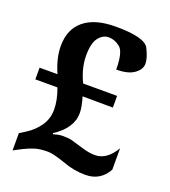

<svg xmlns="http://www.w3.org/2000/svg" viewBox="-136 -823 831 941"><g transform="rotate(20 279.5 -352.5)"><path d="M285.2 -265.1Q285.2 -186.5 194.8 -127.9L198.2 -123Q224.6 -131.8 246.1 -131.8Q276.9 -131.8 293 -127.4Q309.1 -123 350.6 -110.4Q392.1 -97.2 424.8 -97.2Q486.3 -97.2 529.8 -170.9V-59.1Q491.2 9.8 414.1 9.8Q351.1 9.8 294.9 -12.2Q230.5 -34.2 204.6 -34.2Q164.6 -34.2 139.2 -26.9Q113.8 -19.5 82 -3.9L38.1 19V-70.8L69.8 -90.8Q108.9 -115.2 135 -152.6Q161.1 -189.9 161.1 -238.8Q161.1 -287.6 139.2 -346.2H23.9V-407.2H117.2Q85 -480.5 85 -543Q85 -630.9 142.1 -677.5Q199.2 -724.1 307.1 -724.1Q458.5 -724.1 481.7 -678.2Q504.9 -632.3 504.9 -602.5Q504.9 -572.8 473.1 -549.8Q441.4 -526.9 379.9 -526.9Q379.9 -617.7 352.1 -640.4Q324.2 -663.1 293 -663.1Q261.7 -663.1 239.7 -634.5Q217.8 -606 217.8 -541Q217.8 -476.1 251 -407.2H428.2V-346.2L270 -347.2Q285.2 -297.4 285.2 -265.1Z"/></g></svg>

Font: DroidSerif-Bold
Style: Bold
Weight: 700
Foundry: Ascender Corporation
Version: Version 1.00 build 112